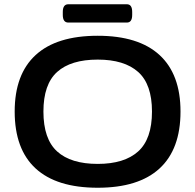

<svg xmlns="http://www.w3.org/2000/svg" viewBox="-20 -875 917 902"><path d="M439 7Q246 7 147.5 -83.5Q49 -174 49 -351Q49 -526 147.5 -616.5Q246 -707 439 -707Q631 -707 729.5 -616.5Q828 -526 828 -351Q828 -174 729.5 -83.5Q631 7 439 7ZM439 -105Q564 -105 629 -163.5Q694 -222 694 -351Q694 -479 629 -537Q564 -595 439 -595Q313 -595 248.5 -537Q184 -479 184 -351Q184 -222 248.5 -163.5Q313 -105 439 -105ZM301 -769Q275 -769 275 -805V-819Q275 -855 301 -855H576Q601 -855 601 -819V-805Q601 -769 576 -769Z"/></svg>

Font: Asap Expanded SemiBold
Style: Regular
Weight: 600
Width: 7
Designer: Pablo Cosgaya
Foundry: Omnibus-Type
Version: Version 3.001; ttfautohint (v1.8.4.7-5d5b)